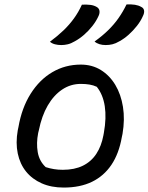

<svg xmlns="http://www.w3.org/2000/svg" viewBox="-20 -834 669 865"><path d="M349 -813Q371 -814 387 -812Q403 -810 415 -803Q426 -797 428 -786Q430 -775 424 -762Q413 -738 396 -716.5Q379 -695 359 -677.5Q339 -660 317 -648Q300 -638 285.5 -634.5Q271 -631 256 -631Q241 -631 227.5 -634.5Q214 -638 205 -646Q240 -672 266.5 -697.5Q293 -723 313.5 -751.5Q334 -780 349 -813ZM550 -814Q572 -815 588 -812.5Q604 -810 616 -803Q627 -798 629 -787Q631 -776 624 -762Q614 -739 597 -717.5Q580 -696 560 -678Q540 -660 518 -648Q501 -638 486.5 -634.5Q472 -631 456 -631Q441 -631 428 -635Q415 -639 406 -647Q441 -672 467.5 -698Q494 -724 514 -752.5Q534 -781 550 -814ZM344 -543Q395 -543 434.5 -518.5Q474 -494 499.5 -451.5Q525 -409 534 -352.5Q543 -296 532 -231L529 -217Q516 -142 482 -91.5Q448 -41 394.5 -15Q341 11 267 11Q211 11 168 -8Q125 -27 97.5 -61Q70 -95 60 -142.5Q50 -190 60 -247L63 -261Q78 -348 118 -411.5Q158 -475 216 -509Q274 -543 344 -543ZM344 -456Q298 -456 260 -430.5Q222 -405 195 -358.5Q168 -312 155 -247L152 -235Q143 -189 150 -148.5Q157 -108 186 -81Q205 -75 223.5 -72Q242 -69 263 -69Q316 -69 353.5 -87.5Q391 -106 414 -141Q437 -176 446 -225L448 -236Q460 -303 452 -355.5Q444 -408 416 -443Q401 -450 383.5 -453Q366 -456 344 -456Z"/></svg>

Font: Rec Mono Duotone
Style: Italic
Weight: 400
Italic angle: -10°
Monospace: yes
Version: Version 1.085; ttfautohint (v1.8.4.7-5d5b)